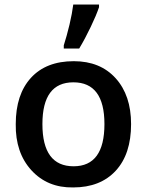

<svg xmlns="http://www.w3.org/2000/svg" viewBox="-20 -821 651 851"><path d="M561 -271Q561 -138.2 493.2 -64.5Q424.8 9.8 304.2 9.8Q190.4 11.7 119.1 -66.4Q47.9 -144.5 49.8 -271Q49.8 -402.3 117.2 -476.1Q184.6 -549.8 307.1 -549.8Q424.3 -549.8 492.7 -474.1Q561 -398.4 561 -271ZM168 -271Q168 -84 306.2 -84Q442.9 -84 442.9 -271Q442.9 -456.1 305.2 -456.1Q168 -456.1 168 -271ZM262.7 -606V-620.1Q275.4 -659.2 288.1 -711.9Q299.8 -761.7 304.7 -800.8H418.9V-789.1Q406.7 -752.9 382.3 -702.1Q356.9 -648.9 331.1 -606Z"/></svg>

Font: Open Sans
Style: SemiBold
Weight: 600
Foundry: Ascender Corporation
Version: Version 1.10